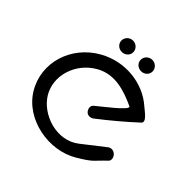

<svg xmlns="http://www.w3.org/2000/svg" viewBox="-182 -891 1062 1062"><g transform="rotate(45 349.0 -360.0)"><path d="M651.8 -156.8C662.9 -167.3 659.6 -191.6 642.9 -205C626.3 -218.4 608 -215.6 596 -206.2L469.1 -107C368.4 -28.3 214.5 -78.9 156.8 -175.5C99.5 -272.1 139.5 -408.4 250.8 -471C341.2 -521.7 437.6 -488.4 520.1 -450.4C544.2 -439.2 404.9 -336 377.4 -312C365.7 -302 364.8 -282 378.1 -265.6C391.4 -249.1 414.8 -252.8 427.1 -262C497.3 -316.2 565.3 -372.8 630.1 -433C653.9 -454 599.8 -489.8 578.2 -508.8C481.7 -593.9 331.3 -611.3 207.6 -542.4C56.2 -458.1 0.9 -276 84.7 -136.1C168.5 3.7 376.2 40.4 511.4 -40.6C603.3 -95.6 586.6 -95 651.8 -156.8ZM277.6 -633C302.6 -633 323.8 -651.8 323.8 -676.8C323.8 -701.8 302.6 -721.8 277.6 -721.8C252.6 -721.8 231.3 -701.8 231.3 -676.8C231.3 -651.8 252.6 -633 277.6 -633ZM428.2 -633C453.2 -633 474.5 -651.8 474.5 -676.8C474.5 -701.8 453.2 -721.8 428.2 -721.8C403.2 -721.8 382 -701.8 382 -676.8C382 -651.8 403.2 -633 428.2 -633Z"/></g></svg>

Font: Hi.
Style: Tall Regular
Weight: 400
Designer: Mew Too, Robert Jablonski
Foundry: Cannot Into Space Fonts
Version: Version 1.996